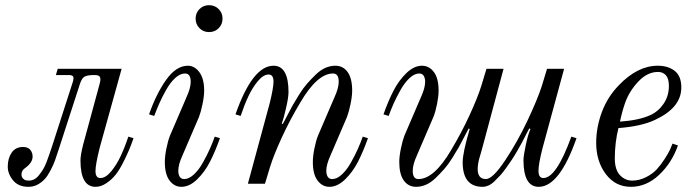

<svg xmlns="http://www.w3.org/2000/svg" viewBox="-20 -710 2682 742"><path d="M10 -66Q10 -98 25 -120Q40 -142 69 -142Q88 -142 97 -131Q106 -120 106 -105Q106 -82 79 -62Q63 -52 63 -36Q63 -26 69 -20Q75 -14 80.5 -13Q86 -12 91 -12Q102 -12 112 -17Q122 -22 131 -33.5Q140 -45 146.5 -55.5Q153 -66 160 -84Q167 -102 170.5 -113Q174 -124 181 -144L260 -389Q264 -400 264 -408Q264 -420 247 -420H196L203 -444H450L365 -138Q349 -74 349 -49Q349 -22 368 -22Q388 -22 409 -47Q430 -72 446 -106Q462 -140 476 -182L496 -176Q487 -150 479 -131Q471 -112 456.5 -83Q442 -54 427 -35Q412 -16 391 -2Q370 12 349 12Q291 12 291 -90Q291 -110 301 -150L364 -382Q368 -396 368 -403Q368 -412 363 -416Q358 -420 345 -420Q316 -420 305.5 -413Q295 -406 288 -383L206 -130Q198 -105 192 -88.5Q186 -72 175 -51Q164 -30 153 -18Q142 -6 126 3Q110 12 90 12Q51 12 30.5 -13Q10 -38 10 -66Z M751 -601Q736 -616 736 -638Q736 -660 751 -675Q766 -690 788 -690Q810 -690 825 -675Q840 -660 840 -638Q840 -616 825 -601Q810 -586 788 -586Q766 -586 751 -601ZM556 -268Q584 -348 622.5 -402Q661 -456 706 -456Q732 -456 750.5 -431Q769 -406 769 -360Q769 -338 762.5 -307Q756 -276 749 -258L685 -109Q669 -74 669 -50Q669 -36 674.5 -27Q680 -18 692 -18Q710 -18 729 -35.5Q748 -53 764 -81.5Q780 -110 790.5 -133.5Q801 -157 810 -182L830 -176Q812 -125 791.5 -85Q771 -45 741.5 -16.5Q712 12 681 12Q654 12 635.5 -12Q617 -36 617 -84Q617 -106 623 -136Q629 -166 637 -186L701 -335Q717 -370 717 -394Q717 -426 695 -426Q676 -426 657 -408.5Q638 -391 622 -362.5Q606 -334 595.5 -310Q585 -286 576 -262Z M890 -268Q956 -456 1037 -456Q1095 -456 1095 -354Q1095 -334 1085.5 -292.5Q1076 -251 1069 -233L1072 -230Q1076 -236 1089 -261.5Q1102 -287 1111 -303Q1120 -319 1136 -344.5Q1152 -370 1167 -387Q1182 -404 1200 -421.5Q1218 -439 1237 -447.5Q1256 -456 1276 -456Q1306 -456 1323.5 -431.5Q1341 -407 1341 -360Q1341 -338 1334.5 -307Q1328 -276 1321 -258L1257 -109Q1241 -74 1241 -50Q1241 -36 1246.5 -27Q1252 -18 1264 -18Q1282 -18 1301 -35.5Q1320 -53 1336 -81.5Q1352 -110 1362.5 -133.5Q1373 -157 1382 -182L1402 -176Q1384 -125 1363.5 -85Q1343 -45 1313.5 -16.5Q1284 12 1253 12Q1226 12 1207.5 -12Q1189 -36 1189 -84Q1189 -106 1195 -136Q1201 -166 1209 -186L1273 -335Q1289 -370 1289 -394Q1289 -426 1267 -426Q1206 -426 1140 -313Q1100 -246 1069 -178.5Q1038 -111 1024 -66L1004 0H938L1022 -310Q1037 -370 1037 -395Q1037 -422 1018 -422Q998 -422 977 -397Q956 -372 940 -338Q924 -304 910 -262Z M1462 -268Q1480 -319 1500.5 -359Q1521 -399 1550.5 -427.5Q1580 -456 1611 -456Q1638 -456 1656.5 -432Q1675 -408 1675 -360Q1675 -338 1669 -308Q1663 -278 1655 -258L1591 -109Q1575 -74 1575 -50Q1575 -18 1597 -18Q1658 -18 1724 -131Q1764 -198 1795 -265.5Q1826 -333 1840 -378L1860 -444H1926L1843 -135Q1842 -131 1838.5 -119Q1835 -107 1832.5 -98.5Q1830 -90 1828 -78Q1826 -66 1826 -57Q1826 -18 1858 -18Q1884 -18 1932 -90Q1980 -162 2019 -245Q2058 -328 2074 -378L2094 -444H2160L2076 -135Q2061 -75 2061 -50Q2061 -22 2080 -22Q2130 -22 2188 -182L2208 -176Q2142 12 2062 12Q2003 12 2003 -91Q2003 -108 2012 -150Q2021 -192 2030 -211L2026 -214Q2022 -208 2012.5 -189Q2003 -170 1996.5 -158Q1990 -146 1978.5 -126Q1967 -106 1957.5 -92Q1948 -78 1936 -61Q1924 -44 1913 -32Q1902 -20 1890.5 -9Q1879 2 1867.5 7Q1856 12 1845 12Q1768 12 1768 -83Q1768 -119 1795 -211L1792 -214Q1788 -208 1775 -182.5Q1762 -157 1753 -141Q1744 -125 1728 -99.5Q1712 -74 1697 -57Q1682 -40 1664 -22.5Q1646 -5 1627 3.5Q1608 12 1588 12Q1558 12 1540.5 -12.5Q1523 -37 1523 -84Q1523 -106 1529.5 -137Q1536 -168 1543 -186L1607 -335Q1623 -370 1623 -394Q1623 -408 1617.5 -417Q1612 -426 1600 -426Q1582 -426 1563 -408.5Q1544 -391 1528 -362.5Q1512 -334 1501.5 -310.5Q1491 -287 1482 -262Z M2284 -158Q2284 -218 2306 -277Q2328 -336 2372 -381Q2444 -456 2522 -456Q2562 -456 2587.5 -436Q2613 -416 2613 -372Q2613 -294 2512 -247Q2460 -222 2370 -215Q2356 -159 2356 -98Q2356 -54 2376 -33Q2396 -12 2423 -12Q2450 -12 2476 -25Q2502 -38 2518 -55.5Q2534 -73 2548.5 -95.5Q2563 -118 2569 -131Q2575 -144 2579 -155L2600 -148Q2576 -80 2527 -34Q2478 12 2418 12Q2358 12 2321 -37.5Q2284 -87 2284 -158ZM2376 -240Q2449 -245 2493 -265Q2524 -279 2544.5 -309Q2565 -339 2565 -378Q2565 -406 2553.5 -419Q2542 -432 2523 -432Q2482 -432 2447 -395Q2412 -358 2396 -313Q2384 -279 2376 -240Z"/></svg>

Font: Old Standard TT
Style: Italic
Weight: 400
Italic angle: -15.2°
Designer: Alexey Kryukov <alexios@thessalonica.org.ru>
Version: Version 2.2